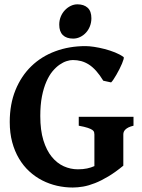

<svg xmlns="http://www.w3.org/2000/svg" viewBox="-20 -840 647 875"><path d="M543 -580.1Q545.4 -578.1 543.2 -570.1Q541 -562 536.1 -550.3Q531.2 -538.6 524.4 -525.1Q517.6 -511.7 510.5 -499.5Q503.4 -487.3 497.1 -477.8Q490.7 -468.3 486.3 -464.4L450.7 -472.2Q434.6 -498.5 418.5 -516.6Q402.3 -534.7 385.3 -545.7Q368.2 -556.6 350.1 -561.5Q332 -566.4 311.5 -566.4Q299.3 -566.4 283.7 -561.5Q268.1 -556.6 251.5 -545.2Q234.9 -533.7 219.2 -514.9Q203.6 -496.1 191.2 -467.5Q178.7 -439 171.1 -400.4Q163.6 -361.8 163.6 -311Q163.6 -246.6 177.7 -200.7Q191.9 -154.8 215.8 -125.5Q239.7 -96.2 270.5 -82.3Q301.3 -68.4 335 -68.4Q358.4 -68.4 376.7 -72.3Q395 -76.2 410.2 -83V-227.1Q410.2 -232.4 408.9 -237.5Q407.7 -242.7 401.1 -247.6Q394.5 -252.4 380.1 -257.3Q365.7 -262.2 338.9 -267.1V-307.6H588.4V-267.1Q574.2 -263.7 565.4 -259.3Q556.6 -254.9 551.3 -249.5Q545.9 -244.1 543.9 -238.5Q542 -232.9 542 -227.1V-85Q505.9 -55.2 473.6 -35.9Q441.4 -16.6 412.8 -5.4Q384.3 5.9 358.9 10.3Q333.5 14.6 311.5 14.6Q275.4 14.6 240 6.6Q204.6 -1.5 172.6 -17.8Q140.6 -34.2 113.5 -59.1Q86.4 -84 66.7 -117.2Q46.9 -150.4 35.6 -192.1Q24.4 -233.9 24.4 -284.2Q24.4 -365.2 50.5 -429.4Q76.7 -493.7 122.8 -538.3Q168.9 -583 232.2 -606.4Q295.4 -629.9 369.6 -629.9Q385.7 -629.9 408.9 -626.5Q432.1 -623 456.5 -616.7Q481 -610.4 504.2 -601.1Q527.3 -591.8 543 -580.1ZM396.5 -756.8Q396.5 -737.8 389.9 -720.7Q383.3 -703.6 371.8 -691.2Q360.4 -678.7 345.2 -671.4Q330.1 -664.1 313.5 -664.1Q282.7 -664.1 266.4 -680.2Q250 -696.3 250 -727.5Q250 -747.1 256.8 -763.9Q263.7 -780.8 275.4 -793.2Q287.1 -805.7 302 -813Q316.9 -820.3 333 -820.3Q362.3 -820.3 379.4 -804.7Q396.5 -789.1 396.5 -756.8Z"/></svg>

Font: Gentium Book Basic
Style: Bold
Weight: 700
Designer: J. Victor Gaultney and Annie Olsen
Foundry: SIL International
Version: Version 1.102; 2013; Maintenance release